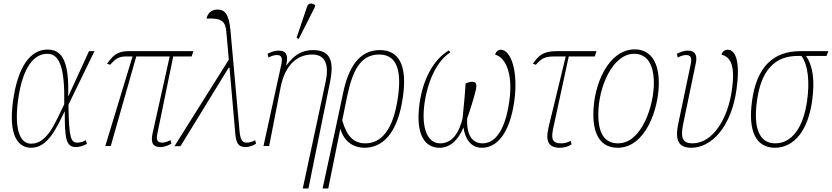

<svg xmlns="http://www.w3.org/2000/svg" viewBox="-20 -825 4701 1085"><path d="M156 10C249 10 298 -98 345 -195H346C346 -42 352 6 410 6C431 6 453 -2 471 -12L465 -33C450 -24 434 -19 417 -19C381 -19 369 -44 367 -234L514 -536H483L367 -283H365C371 -466 337 -545 249 -545C148 -545 80 -442 54 -257C26 -57 83 10 156 10ZM156 -13C86 -13 61 -109 83 -266C109 -449 174 -521 247 -521C317 -521 347 -442 343 -236C295 -139 250 -13 156 -13Z M575 0H606L750 -506H939L843 -75C833 -29 835 6 887 6C908 6 926 -1 949 -13L943 -33C929 -26 914 -19 895 -19C868 -19 862 -37 869 -69L959 -506H1063L1073 -536H706C639 -536 617 -508 585 -465L602 -459C634 -494 651 -506 694 -506H729Z M966 1H1000L1272 -442H1277L1310 -66C1315 -12 1330 6 1368 6C1387 6 1410 -2 1427 -13L1422 -33C1410 -26 1393 -19 1375 -19C1353 -19 1339 -29 1334 -80L1282 -657C1273 -751 1247 -771 1208 -771C1177 -771 1153 -751 1147 -720C1237 -725 1254 -700 1259 -646L1273 -488Z M1668 -605 1759 -784 1761 -796C1745 -808 1723 -811 1715 -787L1656 -611ZM1691 240H1723L1845 -361C1870 -485 1845 -542 1747 -542C1685 -542 1640 -512 1599 -456H1597C1610 -511 1600 -539 1554 -539C1534 -539 1513 -532 1492 -521L1497 -500C1519 -511 1532 -514 1544 -514C1569 -514 1578 -501 1570 -462L1469 0H1501L1566 -333C1590 -454 1657 -517 1744 -517C1821 -517 1840 -456 1820 -362Z M1918 -295 1874 -88 1803 240H1835L1903 -96H1904C1927 -16 1987 10 2040 10C2139 10 2228 -67 2257 -279C2282 -453 2236 -542 2127 -542C2008 -542 1948 -442 1918 -295ZM2045 -15C1977 -15 1939 -57 1914 -145L1943 -287C1972 -421 2015 -517 2123 -517C2227 -517 2249 -418 2229 -277C2202 -82 2129 -15 2045 -15Z M2351 -242C2326 -61 2382 10 2464 10C2531 10 2575 -45 2599 -105C2607 -46 2637 10 2704 10C2786 10 2860 -68 2886 -252C2910 -420 2868 -544 2810 -544C2795 -544 2782 -533 2778 -516C2830 -504 2882 -421 2858 -252C2837 -104 2786 -15 2707 -15C2633 -15 2616 -89 2620 -156C2630 -183 2659 -271 2670 -321C2674 -344 2674 -363 2648 -363C2636 -363 2621 -358 2611 -353C2607 -283 2600 -218 2594 -156C2578 -89 2543 -15 2468 -15C2393 -15 2360 -105 2379 -242C2395 -355 2443 -477 2525 -529L2516 -540C2425 -485 2370 -372 2351 -242Z M3145 10C3166 10 3190 4 3210 -9L3205 -29C3183 -17 3164 -15 3150 -15C3092 -15 3096 -53 3108 -108L3194 -506H3341L3351 -536H3126C3045 -536 3023 -508 2991 -465L3008 -459C3040 -494 3057 -506 3114 -506H3177L3081 -110C3060 -25 3080 10 3145 10Z M3471 10C3627 10 3703 -208 3703 -356C3703 -491 3644 -546 3567 -546C3419 -546 3333 -348 3333 -179C3333 -57 3379 10 3471 10ZM3473 -15C3408 -15 3361 -55 3361 -179C3361 -332 3441 -521 3564 -521C3630 -521 3675 -471 3675 -355C3675 -229 3607 -15 3473 -15Z M3887 10C3999 10 4112 -105 4142 -319C4163 -467 4141 -544 4092 -544C4081 -544 4063 -538 4057 -516C4108 -504 4136 -455 4116 -318C4094 -156 4010 -15 3893 -15C3843 -15 3822 -38 3841 -126L3912 -468C3921 -510 3911 -539 3867 -539C3847 -539 3826 -532 3805 -521L3810 -500C3832 -511 3845 -514 3857 -514C3881 -514 3891 -501 3884 -466L3813 -126C3792 -27 3818 10 3887 10Z M4359 10C4472 10 4547 -95 4569 -253C4586 -373 4573 -454 4535 -509H4651L4661 -536H4503C4349 -536 4256 -446 4230 -256C4206 -86 4251 10 4359 10ZM4361 -15C4270 -15 4236 -102 4258 -258C4282 -429 4359 -509 4489 -509H4509C4547 -457 4556 -362 4541 -256C4520 -104 4455 -15 4361 -15Z"/></svg>

Font: Noto Serif Condensed Thin
Style: Italic
Weight: 100
Width: 3
Italic angle: -12°
Designer: Monotype Design Team
Foundry: Monotype Imaging Inc.
Version: Version 2.013